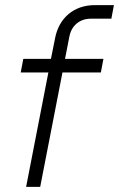

<svg xmlns="http://www.w3.org/2000/svg" viewBox="-20 -730 465 750"><path d="M195 -580 179 -500H71L61 -447H169L82 0H137L224 -447H374L384 -500H234L251 -587C259 -630 291 -657 335 -657H415L425 -710H350C269 -710 210 -660 195 -580Z"/></svg>

Font: Uncut Sans Light Italic
Style: Regular
Weight: 300
Italic angle: -11°
Designer: Kasper Nordkvist
Foundry: UNCUT.wtf
Version: Version 1.304;Glyphs 3.2 (3246)